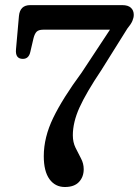

<svg xmlns="http://www.w3.org/2000/svg" viewBox="-20 -720 544 750"><path d="M307 -59Q307 -29 288.5 -9.2Q270 10.5 233.5 10.5Q195.5 10.5 173.2 -20.2Q151 -51 151 -110Q151 -183.5 187.8 -259.5Q224.5 -335.5 299 -436.5L409.5 -604H149Q131 -604 123.2 -596.2Q115.5 -588.5 111 -571L98.5 -517.5Q92.5 -489.5 68.5 -490Q39 -490.5 42.5 -527.5L54 -657.5Q58 -700 98 -700H457.5Q480 -700 491.2 -689.8Q502.5 -679.5 502.5 -662Q502.5 -651 497.2 -638.5Q492 -626 477.5 -608.5L375.5 -445.5Q316.5 -357.5 290.5 -300Q264.5 -242.5 264.5 -191.5Q264.5 -164.5 275 -143Q285.5 -121.5 296.2 -101.5Q307 -81.5 307 -59Z"/></svg>

Font: Fraunces 72pt S100
Style: Regular
Weight: 400
Version: Version 1.000; ttfautohint (v1.8.3)